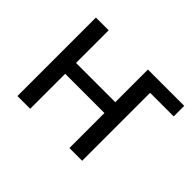

<svg xmlns="http://www.w3.org/2000/svg" viewBox="-116 -732 927 927"><g transform="rotate(45 347.5 -268.0)"><path d="M79 0H166V-239H434V0H521V-464H682V-536H434V-313H166V-536H79Z"/></g></svg>

Font: Noto Sans Thai
Style: Regular
Weight: 400
Designer: Monotype Design Team
Foundry: Monotype Imaging Inc.
Version: Version 1.901